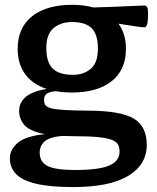

<svg xmlns="http://www.w3.org/2000/svg" viewBox="-20 -545 654 798"><path d="M280 -160.5Q243 -160.5 211.5 -166Q185.5 -163.5 174.2 -155.5Q163 -147.5 163 -129.5Q163 -117.5 168 -109Q173 -100.5 190.8 -95.5Q208.5 -90.5 246.2 -88Q284 -85.5 349.5 -85Q480.5 -84.5 535.2 -52.5Q590 -20.5 590 57.5Q590 139.5 512.8 186Q435.5 232.5 284 232.5Q186 232.5 128.2 218.2Q70.5 204 45.8 177.2Q21 150.5 21 113Q21 76.5 54 48.5Q87 20.5 167 12.5Q105.5 1 82.5 -24.2Q59.5 -49.5 59.5 -85Q59.5 -117.5 85.8 -141.2Q112 -165 174 -175.5Q115.5 -194.5 84.5 -237Q53.5 -279.5 53.5 -342.5Q53.5 -430.5 113.8 -477.8Q174 -525 280 -525Q328.5 -525 368 -514Q410 -515 453 -516.8Q496 -518.5 529.8 -520.2Q563.5 -522 579 -522Q588.5 -522 592 -514.5Q595.5 -507 595.5 -487.5Q595.5 -431.5 581 -431.5Q570.5 -431.5 547.8 -434.8Q525 -438 472.5 -446.5Q503.5 -403.5 503.5 -342.5Q503.5 -254.5 444 -207.5Q384.5 -160.5 280 -160.5ZM283.5 -234Q327.5 -234 357.2 -259Q387 -284 387 -343.5Q387 -401.5 361.2 -427.5Q335.5 -453.5 279 -453.5Q234 -453.5 203.2 -428.8Q172.5 -404 172.5 -344.5Q172.5 -286.5 199 -260.2Q225.5 -234 283.5 -234ZM145 89Q145 128 177.5 144.8Q210 161.5 291.5 161.5Q392 161.5 434.5 142.8Q477 124 477 85.5Q477 69 471.2 57Q465.5 45 446.5 37Q427.5 29 388.8 25Q350 21 283.5 21Q258 21 235.5 20Q184 25.5 164.5 43.5Q145 61.5 145 89Z"/></svg>

Font: Newsreader Caption Medium
Style: Regular
Weight: 500
Designer: Hugues Gentile
Foundry: Production Type
Version: Version 1.001